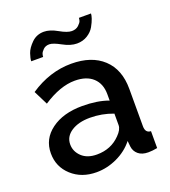

<svg xmlns="http://www.w3.org/2000/svg" viewBox="-135 -830 834 940"><g transform="rotate(-20 282.0 -360.0)"><path d="M203 -658Q183 -658 171 -646Q159 -634 156.5 -625Q154 -616 154 -610H92Q92 -625 100.5 -649.5Q109 -674 135 -699.5Q161 -725 199 -725Q230 -725 268.5 -703Q307 -681 330 -681Q352 -681 365.5 -693.5Q379 -706 381.5 -715Q384 -724 384 -730H447Q447 -721 441.5 -704.5Q436 -688 424 -666.5Q412 -645 388 -630Q364 -615 333 -615Q300 -615 261 -636.5Q222 -658 203 -658ZM28 -153Q28 -228 90 -273.5Q152 -319 251 -319Q330 -319 387 -298V-331Q387 -386 353.5 -417Q320 -448 259 -448Q183 -448 93 -389L56 -463Q159 -532 271 -532Q377 -532 437 -476Q497 -420 497 -319V-124Q497 -89 526 -88V0Q500 5 479 5Q446 5 427 -11Q408 -27 405 -52L402 -82Q368 -39 315.5 -14.5Q263 10 208 10Q130 10 79 -36.5Q28 -83 28 -153ZM361 -121Q387 -147 387 -170V-230Q329 -252 267 -252Q207 -252 169.5 -227.5Q132 -203 132 -162Q132 -125 160.5 -98Q189 -71 239 -71Q313 -71 361 -121Z"/></g></svg>

Font: Raleway-v4020 SemiBold
Style: Regular
Weight: 600
Designer: Matt McInerney, Pablo Impallari, Rodrigo Fuenzalida
Foundry: Matt McInerney, Pablo Impallari, Rodrigo Fuenzalida
Version: Version 4.020;PS 004.020;hotconv 1.0.88;makeotf.lib2.5.64775